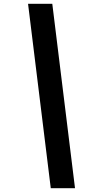

<svg xmlns="http://www.w3.org/2000/svg" viewBox="-20 -843 540 1006"><path d="M373 143H246L127 -823H254Z"/></svg>

Font: Iosevka Term Curly Extrabold
Style: Italic
Weight: 800
Italic angle: -9°
Designer: Belleve Invis
Foundry: Belleve Invis
Version: Version 32.3.0